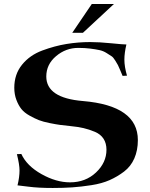

<svg xmlns="http://www.w3.org/2000/svg" viewBox="-20 -921 744 954"><path d="M242 13Q170 13 121 6.5Q72 0 67 0Q77 -41 77 -74Q77 -103 64 -155L86 -156Q113 -97 186 -56Q259 -15 328 -15Q405 -15 457 -64Q509 -113 509 -177Q509 -209 494.5 -231.5Q480 -254 451.5 -266Q423 -278 395 -284.5Q367 -291 326 -295Q296 -298 277.5 -300.5Q259 -303 226.5 -309.5Q194 -316 173.5 -324Q153 -332 127 -346.5Q101 -361 86.5 -379Q72 -397 61.5 -424.5Q51 -452 51 -485Q51 -552 89.5 -599.5Q128 -647 190 -670Q252 -693 310.5 -702.5Q369 -712 428 -712Q473 -712 532.5 -706Q592 -700 608 -700Q598 -657 598 -625Q598 -590 611 -545L589 -544Q587 -549 578 -570.5Q569 -592 566 -597.5Q563 -603 553 -619.5Q543 -636 534.5 -641.5Q526 -647 509.5 -657.5Q493 -668 474.5 -672Q456 -676 429 -679.5Q402 -683 369 -683Q307 -683 258.5 -642Q210 -601 210 -541Q210 -434 392 -419Q665 -396 665 -225Q665 -174 647.5 -134Q630 -94 596.5 -68.5Q563 -43 524.5 -26Q486 -9 434.5 -1Q383 7 339 10Q295 13 242 13ZM436 -901H546L392 -758H339Z"/></svg>

Font: Uncial Antiqua
Style: Regular
Weight: 400
Designer: Astigmatic (AOETI)
Foundry: Astigmatic (AOETI)
Version: Version 1.000